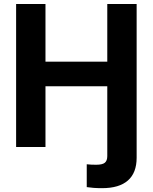

<svg xmlns="http://www.w3.org/2000/svg" viewBox="-20 -748 777 977"><path d="M421.4 204.1V87.9Q432.1 89.4 445.1 89.8Q458 90.3 469.7 90.3Q501 90.3 513.4 80.1Q525.9 69.8 525.9 46.4V-61H675.3V54.7Q675.3 131.3 630.9 170.4Q586.4 209.5 499 209.5Q476.1 209.5 456.1 208Q436 206.5 421.4 204.1ZM62 0V-727.5H211.4V-434.1H525.9V-727.5H675.3V0H525.9V-309.1H211.4V0Z"/></svg>

Font: Inter 20pt
Style: Bold
Weight: 700
Version: Version 4.001;git-66647c0bb